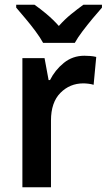

<svg xmlns="http://www.w3.org/2000/svg" viewBox="-20 -879 448 806"><path d="M334 -645Q345 -645 358.5 -644Q372 -643 384 -640L373 -523Q364 -526 351.5 -527.5Q339 -529 330 -529Q273 -529 233.5 -489Q194 -449 194 -373V-93H74V-635H167L184 -543H190Q211 -585 248 -615Q285 -645 334 -645ZM161 -699Q149 -721 129 -748Q109 -775 87 -801Q65 -827 48 -847V-859H125Q148 -843 175.5 -820Q203 -797 227 -770Q252 -798 278.5 -819.5Q305 -841 330 -859H408V-847Q391 -828 369 -801.5Q347 -775 326.5 -748Q306 -721 294 -699Z"/></svg>

Font: Noto Sans Telugu UI SemiCondensed SemiBold
Style: Regular
Weight: 600
Width: 4
Designer: Jelle Bosma - Monotype Design Team
Foundry: Monotype Imaging Inc.
Version: Version 2.005; ttfautohint (v1.8.4.7-5d5b)